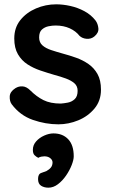

<svg xmlns="http://www.w3.org/2000/svg" viewBox="-20 -565 522 888"><path d="M34 -83Q24 -97 25 -119Q26 -141 51 -157Q67 -167 85 -165.5Q103 -164 120 -147Q149 -118 181 -102Q213 -86 261 -86Q276 -87 294 -90.5Q312 -94 325.5 -106.5Q339 -119 339 -145Q339 -167 324 -180Q309 -193 284.5 -202Q260 -211 230 -219Q199 -228 166.5 -239Q134 -250 107 -267.5Q80 -285 63 -314Q46 -343 46 -387Q46 -437 74 -472Q102 -507 146.5 -526Q191 -545 240 -545Q271 -545 305 -537.5Q339 -530 370 -513.5Q401 -497 422 -470Q433 -455 435 -434Q437 -413 416 -396Q401 -384 381 -385.5Q361 -387 348 -399Q331 -421 302.5 -434Q274 -447 237 -447Q222 -447 204.5 -443.5Q187 -440 174 -428.5Q161 -417 161 -392Q161 -369 176 -355.5Q191 -342 216.5 -333.5Q242 -325 271 -317Q301 -309 332 -298Q363 -287 389 -269Q415 -251 431 -222.5Q447 -194 447 -150Q447 -99 417 -63Q387 -27 342 -8.5Q297 10 250 10Q191 10 132 -10.5Q73 -31 34 -83ZM321 158Q321 174 311.5 198.5Q302 223 285.5 247Q269 271 248 287Q227 303 204 303Q184 303 170 294Q156 285 156 263Q156 240 170.5 235Q185 230 195 226Q208 219 215.5 209.5Q223 200 223 186Q223 175 212.5 166.5Q202 158 185 158Q179 158 171 159.5Q163 161 157 165Q147 160 139.5 152.5Q132 145 132 128Q132 106 147 89Q162 72 184.5 62Q207 52 227 52Q270 52 295.5 79Q321 106 321 158Z"/></svg>

Font: Quicksand Light
Style: Bold
Weight: 700
Version: Version 3.004